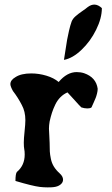

<svg xmlns="http://www.w3.org/2000/svg" viewBox="-20 -811 486 831"><path d="M256.8 -551.8Q294.4 -558.6 333 -595.5Q371.6 -632.3 396.2 -682.4Q420.9 -732.4 420.9 -775.9Q390.6 -804.2 358.9 -779.8Q351.6 -773.4 334.7 -762Q317.9 -750.5 306.4 -740.2Q294.9 -730 290 -717.8Q283.7 -700.2 278.6 -677.7Q273.4 -655.3 270.5 -638.9Q267.6 -622.6 263.4 -594Q259.3 -565.4 256.8 -551.8ZM233.9 -456.1Q213.4 -473.6 180.9 -483.4Q148.4 -493.2 115.2 -493.2Q71.3 -493.2 46.9 -477.1Q24.9 -464.4 24.9 -446.8Q24.9 -437 36.1 -417Q57.6 -389.2 74.2 -356.9Q89.8 -328.6 89.8 -291Q89.8 -274.9 86.4 -242.7Q83 -210.4 83 -193.8Q83 -174.8 85 -165Q86.9 -157.2 86.9 -142.1Q86.9 -95.2 53.2 -66.9Q46.9 -59.6 46.9 -27.8Q120.6 -5.9 152.3 -2Q169.4 0 186 0Q203.1 0 210.9 -1Q230 -2.9 241.5 -12Q252.9 -21 252.9 -33.2Q252.9 -47.4 238.8 -60.1Q223.1 -74.2 213.6 -89.4Q204.1 -104.5 200.2 -123.5Q196.3 -142.6 195.6 -155.5Q194.8 -168.5 194.8 -192.9Q194.8 -203.6 193.4 -223.9Q191.9 -244.1 191.9 -253.9Q191.9 -268.6 194.8 -285.2Q199.7 -307.1 205.1 -323.5Q210.4 -339.8 219.2 -358.2Q228 -376.5 241.2 -389.9Q254.4 -403.3 272 -411.1Q282.7 -400.4 303 -377.4Q323.2 -354.5 332 -346.2Q345.2 -341.8 356.9 -341.8Q371.6 -341.8 376 -346.2Q378.4 -352.1 384.8 -365.7Q391.1 -379.4 394 -387Q397 -394.5 399.9 -406Q402.8 -417.5 402.8 -426.8Q396 -476.1 344.2 -494.1Q329.1 -499 312 -499Q270 -499 233.9 -456.1Z"/></svg>

Font: Sonetni venez
Style: Regular
Weight: 400
Designer: Alja Herlah
Foundry: Type Salon
Version: Version 1.000;hotconv 1.0.109;makeotfexe 2.5.65596